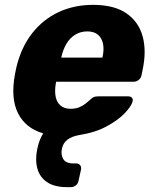

<svg xmlns="http://www.w3.org/2000/svg" viewBox="-20 -550 634 790"><path d="M256.2 220Q203.7 220 173.4 199.3Q143 178.5 133.5 142.5Q124 106.5 133.6 61.4Q137.4 44 143.2 28.2Q149.1 12.4 157.8 -1.1Q84.9 -22.6 54.1 -84.1Q23.3 -145.6 41.5 -244.4Q42.9 -251.2 44.9 -261.2Q47 -271.3 48.5 -277.5Q68.5 -357.4 112.8 -413.8Q157 -470.1 221.1 -500.1Q285.2 -530 362.7 -530Q450.2 -530 500.6 -494.9Q550.9 -459.9 567.1 -399.7Q583.2 -339.5 566.9 -263.3L562 -238.9Q559.4 -228.3 550.4 -221Q541.5 -213.8 530.9 -213.8H211.1L209.7 -206.9Q204.6 -177.5 208.7 -153.9Q212.7 -130.2 228.5 -116.3Q244.2 -102.4 271 -102.4Q290.9 -102.4 305.8 -108.5Q320.8 -114.6 331.4 -123.2Q342 -131.9 349 -138Q360.4 -148.5 366.5 -151Q372.6 -153.5 384.3 -153.5H508.4Q518 -153.5 523 -147.7Q528 -141.9 525.4 -132.2Q520.1 -112.1 492.6 -83.6Q465.1 -55.1 418.4 -29.9Q371.6 -4.6 307.5 5.4Q275.9 10.8 257.8 24.5Q239.7 38.3 234.9 61.4Q229.4 85.6 240.1 104Q250.9 122.4 281.4 122.4H293.2Q303.9 122.4 309.6 129.6Q315.4 136.9 313.4 147.5L302.9 194.9Q300.9 205.5 291.8 212.8Q282.7 220 272.1 220ZM232.1 -312.9H401.4L401.8 -315Q409 -347.5 403.6 -371.3Q398.3 -395 382.1 -407.9Q366 -420.8 339.1 -420.8Q312.2 -420.8 290.5 -407.9Q268.7 -395 254.2 -371.3Q239.7 -347.5 232.5 -315Z"/></svg>

Font: Rubik Light
Style: Italic
Weight: 300
Italic angle: -12°
Designer: Hubert and Fischer
Foundry: Hubert and Fischer
Version: Version 2.300;gftools[0.9.30]